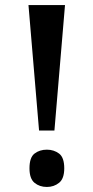

<svg xmlns="http://www.w3.org/2000/svg" viewBox="-20 -734 371 762"><path d="M135 -216 93 -714H238L196 -216ZM166 8Q137 8 117 -8.5Q97 -25 97 -66Q97 -109 117 -124.5Q137 -140 166 -140Q194 -140 214.5 -124.5Q235 -109 235 -66Q235 -25 214.5 -8.5Q194 8 166 8Z"/></svg>

Font: Noto Serif Georgian SemiCondensed SemiBold
Style: Regular
Weight: 600
Width: 4
Designer: Monotype Design Team, Akaki Razmadze
Foundry: Google LLC
Version: Version 2.003; ttfautohint (v1.8.4.7-5d5b)